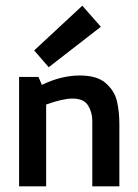

<svg xmlns="http://www.w3.org/2000/svg" viewBox="-20 -654 485 674"><path d="M47 0ZM47 -384V0H142V-287Q200 -308 235 -308Q274 -308 289 -284Q304 -260 304 -230V0H399V-218Q399 -263 390.5 -299Q382 -335 351.5 -362Q321 -389 260 -389Q195 -389 127 -356L115 -384ZM151 -418 334 -560 269 -634 100 -477Z"/></svg>

Font: Cambay Devanagari
Style: Regular
Weight: 700
Designer: Pooja Saxena
Foundry: Pooja Saxena
Version: Version 1.095;PS 001.095;hotconv 1.0.70;makeotf.lib2.5.58329